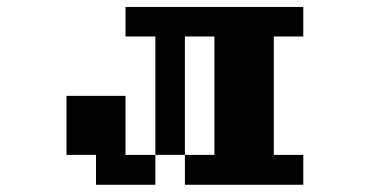

<svg xmlns="http://www.w3.org/2000/svg" viewBox="-20 -462 1040 540"><path d="M333 -359.4V-442.4H833V-359.4H750V-26.4H833V57.6H500V-26.4H417V-359.4ZM167 -26.4V-192.4H333V-26.4H417V57.6H250V-26.4ZM500 -26.4H583V-359.4H500Z"/></svg>

Font: KH Dot Dougenzaka 12
Style: Regular
Weight: 400
Designer: Original version for X68000 by Keitarou Hiraki (http://hp.vector.co.jp/authors/VA000874/) / TrueType conversion by Homem
Version: Version 1.00.20150527